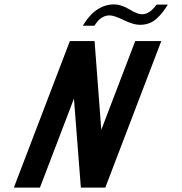

<svg xmlns="http://www.w3.org/2000/svg" viewBox="-20 -854 827 874"><path d="M348.1 0H459.3L714.2 -667H595.5L441.1 -263L410.5 -667H298L43.1 0H161.8L316.6 -405ZM625.9 -789C612.5 -789 593.5 -796.5 568.8 -811.5C544.1 -826.5 521 -834 499.3 -834C427.1 -834 381.7 -779.3 357.2 -737H409.7C423 -757.9 443.7 -784 478.9 -784C492.3 -784 513.7 -776.8 543.2 -762.5C572.8 -748.2 597.1 -741 616.3 -741C646.3 -741 671.4 -750 691.6 -768C711.8 -786 729.2 -807.7 743.9 -833H692.7C679.4 -814.8 657.6 -789 625.9 -789Z"/></svg>

Font: Din Kursivschrift
Style: Breit
Weight: 400
Version: Version 1.089